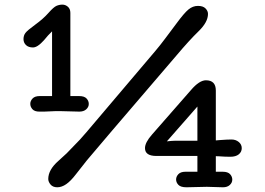

<svg xmlns="http://www.w3.org/2000/svg" viewBox="-20 -794 1124 814"><path d="M213.9 -322.8 166.5 -320.8H147Q126.5 -320.8 117.4 -331.1Q108.4 -341.3 108.4 -353.8Q108.4 -366.2 118.2 -376.5Q127.9 -386.7 148.4 -386.7H200.7V-661.1Q191.4 -651.9 183.6 -643.6L166.5 -623.5Q139.2 -592.8 119.9 -592.8Q100.6 -592.8 90.1 -603Q79.6 -613.3 79.6 -628.2Q79.6 -643.1 87.6 -654.1Q95.7 -665 129.4 -689.5Q163.1 -713.9 185.3 -739Q207.5 -764.2 219.7 -769.3Q231.9 -774.4 244.6 -774.4Q257.3 -774.4 267.8 -765.4Q278.3 -756.3 278.3 -739.3V-386.7H315.4Q337.4 -386.7 346.9 -376.5Q356.4 -366.2 356.4 -353.3Q356.4 -340.3 345.7 -330.6Q335 -320.8 316.4 -320.8L238.8 -322.8ZM687.5 -194.8Q711.9 -197.3 721.2 -197.3H816.9V-342.3ZM643.1 -132.8Q594.7 -132.8 594.7 -166Q594.7 -189.9 624.5 -223.6L790 -412.6Q825.2 -453.6 853 -453.6Q895 -453.6 895 -410.2V-198.7L912.6 -200.2Q943.4 -202.6 961.4 -202.6Q979.5 -202.6 992.2 -192.1Q1004.9 -181.6 1004.9 -165.8Q1004.9 -149.9 992.2 -139.6Q979.5 -129.4 956.5 -129.4Q933.6 -129.4 909.2 -131.3L895 -131.8V-65.9H923.8Q945.8 -65.9 955.3 -55.7Q964.8 -45.4 964.8 -32.5Q964.8 -19.5 954.3 -9.8Q943.8 0 925.3 0L856.9 -2L770.5 0Q746.1 0 736.3 -10.3Q726.6 -20.5 726.6 -33Q726.6 -45.4 736.3 -55.7Q746.1 -65.9 766.6 -65.9H816.9V-132.8ZM184.6 -35.2Q184.6 -74.2 227.5 -111.8Q249.5 -131.3 262.7 -144L319.3 -202.6L347.2 -234.4L638.7 -578.1Q658.7 -601.6 681.2 -631.8L728 -694.3Q760.7 -738.8 779.1 -753.9Q797.4 -769 819.1 -769Q840.8 -769 851.3 -758.3Q861.8 -747.6 861.8 -734.9Q861.8 -700.2 822 -661.6Q782.2 -623 727.1 -557.6Q374.5 -146.5 348.6 -114.5Q322.8 -82.5 301.5 -54.7Q280.3 -26.9 261 -13.4Q241.7 0 222.9 0Q204.1 0 194.3 -11.7Q184.6 -23.4 184.6 -35.2Z"/></svg>

Font: Oldenburg
Style: Regular
Weight: 400
Designer: Nicole Fally
Foundry: Nicole Fally
Version: Version 1.001